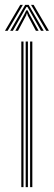

<svg xmlns="http://www.w3.org/2000/svg" viewBox="-30 -771 221 791"><path d="M94 0V-600H103.2V0ZM57.8 0V-600H66.8V0ZM75.8 0V-600H85V0ZM-9.5 -644.2 53.5 -751H64.2L1.5 -644.2ZM12 -644.2 73.8 -751H88L150 -644.2H138.8L91 -728.8L83 -742.5H79L71 -728.8L23 -644.2ZM160.5 -644.2 97.8 -751H108.5L171.5 -644.2ZM33.2 -644.2 71.5 -714.5 78.2 -728.5H83.8L90.2 -714.5L129 -644.2H117.8L84.2 -707.5L82.2 -715.5H79.8L77.8 -707.5L44.2 -644.2Z"/></svg>

Font: Big Shoulders Inline Display Light
Style: Regular
Weight: 300
Designer: Patric King
Foundry: XO Type Co
Version: Version 1.000